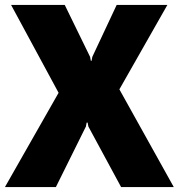

<svg xmlns="http://www.w3.org/2000/svg" viewBox="-38 -760 726 780"><path d="M200 -383 7 -740H225L328 -529L331 -513H334L337 -529L436 -740H642L447 -397L668 0H454L321 -246L318 -262H314L311 -246L189 0H-18Z"/></svg>

Font: Encode Sans Compressed
Style: Black
Weight: 900
Designer: Pablo Impallari, Andres Torresi
Foundry: Pablo Impallari, Andres Torresi
Version: Version 1.000; ttfautohint (v1.00) -l 8 -r 50 -G 200 -x 14 -